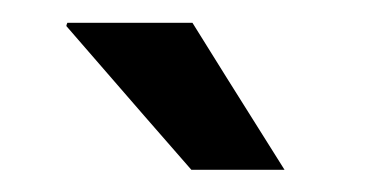

<svg xmlns="http://www.w3.org/2000/svg" viewBox="-20 -742 329 171"><path d="M233.4 -590.8Q212.9 -590.8 150.4 -590.8Q122.1 -623 39.1 -718.8Q39.1 -719.7 40 -721.7Q67.4 -721.7 151.4 -721.7Q171.9 -688.5 233.4 -590.8Z"/></svg>

Font: Noto Sans Hebrew DECATHLON 
Style: Regular
Weight: 400
Designer: Monotype Design team
Version: Version 1.03 uh